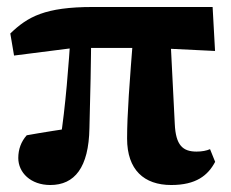

<svg xmlns="http://www.w3.org/2000/svg" viewBox="-20 -509 654 544"><path d="M122.6 15.2C191.4 15.2 231.5 -34.4 233.4 -146.1C235.9 -234.6 238.1 -339.5 238.4 -421.8H180.9C174.8 -327.3 165.7 -206 150.7 -111.5L207.8 -149.6C166.5 -144.2 93.8 -132.7 55.7 -125.7C39.8 -107.8 31.8 -86 31.8 -61.3C31.8 -20.2 66.7 15.2 122.6 15.2ZM19.8 -351.6 189.4 -373.2H412.6L589.3 -364.6L582.4 -489.2H242.9C107.7 -489.2 58.5 -461.7 9.2 -414.1L19.8 -351.6ZM465.1 15.2C535.6 15.2 569.2 -11.9 589.6 -50.5L575.1 -86.4C565.5 -82.1 552.1 -79.5 536.9 -79.5C497.9 -79.5 477.9 -97.3 475.2 -157.8L461.9 -421.8H358.6C346.9 -273.6 340.1 -184.7 340.1 -116.5C340.1 -27.7 388.2 15.2 465.1 15.2Z"/></svg>

Font: Source Serif Variable
Style: Regular
Weight: 389
Designer: Frank Grießhammer
Foundry: Adobe Systems Incorporated
Version: Version 3.001;hotconv 1.0.111;makeotfexe 2.5.65597